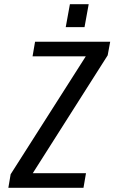

<svg xmlns="http://www.w3.org/2000/svg" viewBox="-20 -900 548 920"><path d="M295 -770 315 -880H405L385 -770ZM20 0 31 -65 391 -630H136L148 -700H508L496 -635L137 -70H392L380 0Z"/></svg>

Font: Cuprum
Style: Italic
Weight: 400
Italic angle: -10°
Designer: Jovanny Lemonad
Foundry: Jovanny Lemonad
Version: Version 3.000